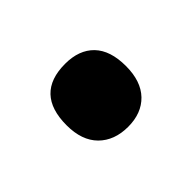

<svg xmlns="http://www.w3.org/2000/svg" viewBox="-49 -647 353 353"><g transform="rotate(-45 127.5 -471.0)"><path d="M50.8 -470.7Q50.8 -552.7 128.9 -552.7Q165 -552.7 185.1 -532Q205.1 -511.2 205.1 -470.7Q205.1 -431.2 184.6 -409.9Q164.1 -388.7 128.9 -388.7Q93.3 -388.7 72 -409.9Q50.8 -431.2 50.8 -470.7Z"/></g></svg>

Font: Open Sans Condensed
Style: Bold
Weight: 700
Width: 3
Designer: Monotype Design Team
Foundry: Monotype Imaging Inc.
Version: Version 3.003; ttfautohint (v1.8.4)